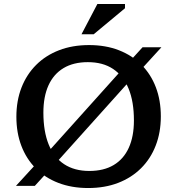

<svg xmlns="http://www.w3.org/2000/svg" viewBox="-20 -936 892 967"><path d="M210.5 -158 597.5 -589 626 -619 698 -698H793L677 -571L643 -539.5L256 -108.5L227.5 -79L155.5 0H60.5L176.5 -126.5ZM428.5 -709Q512 -709 578.8 -683Q645.5 -657 692.8 -609.5Q740 -562 765 -496.2Q790 -430.5 790 -350Q790 -269 764.2 -202.8Q738.5 -136.5 690.5 -88.8Q642.5 -41 575.2 -15Q508 11 424 11Q341 11 274 -14.8Q207 -40.5 159.8 -88.2Q112.5 -136 87.5 -201.8Q62.5 -267.5 62.5 -348Q62.5 -428.5 88.2 -494.8Q114 -561 162 -609Q210 -657 277.5 -683Q345 -709 428.5 -709ZM430 -75Q502.5 -75 552.5 -104.8Q602.5 -134.5 628.5 -191.5Q654.5 -248.5 654.5 -329.5Q654.5 -424 627.8 -489.2Q601 -554.5 549.5 -588.8Q498 -623 422.5 -623Q350 -623 300 -593Q250 -563 224.2 -506.2Q198.5 -449.5 198.5 -368.5Q198.5 -274.5 225 -208.8Q251.5 -143 303.2 -109Q355 -75 430 -75ZM390.5 -763.5 470.5 -916H609.5V-894.5L452 -763.5Z"/></svg>

Font: Newsreader 9pt Medium
Style: Regular
Weight: 500
Designer: Hugues Gentile
Foundry: Production Type
Version: Version 1.003